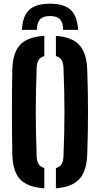

<svg xmlns="http://www.w3.org/2000/svg" viewBox="-20 -1000 535 1028"><path d="M217.3 8.1Q127.5 2.7 87.7 -40.1Q48 -83 45.9 -174.3Q44.9 -236.6 44.4 -292.2Q43.9 -347.7 43.9 -401Q43.9 -454.4 44.4 -509.7Q44.9 -565.1 45.9 -626.3Q48 -717.2 87.7 -760Q127.5 -802.7 217.3 -808.1V-699.5Q196.1 -694 186.4 -678.2Q176.7 -662.3 176.2 -632.7Q173.8 -571.9 172.7 -514.6Q171.6 -457.2 171.6 -401.3Q171.6 -345.3 172.7 -287.7Q173.8 -230.1 176.2 -167.9Q176.7 -138.2 186.4 -122.1Q196.1 -106 217.3 -100.5ZM279.3 8V-100.2Q300.7 -105.7 310.1 -121.8Q319.5 -138 320 -167.9Q322.4 -229.6 323.8 -287Q325.1 -344.3 325.1 -400.2Q325.1 -456.2 323.8 -513.8Q322.4 -571.4 320 -632.7Q319.5 -662.3 310.1 -678.3Q300.7 -694.3 279.3 -699.8V-808Q365.6 -801.9 404.9 -759Q444.1 -716.2 447.1 -626.3Q449.3 -564.7 450.3 -509.4Q451.2 -454 451.2 -400.5Q451.2 -346.9 450.3 -291.6Q449.3 -236.3 447.1 -174.3Q444.1 -83.9 404.9 -41.1Q365.6 1.7 279.3 8ZM247.7 -980.1Q323.2 -980.1 358.5 -947.2Q393.8 -914.2 398.1 -840H317.9Q317.8 -878.5 301.2 -896.3Q284.6 -914.2 247.7 -914.2Q210.4 -914.2 194.1 -896.1Q177.8 -878.1 177.6 -840H97.2Q101.2 -914.3 136.5 -947.2Q171.9 -980.1 247.7 -980.1Z"/></svg>

Font: Big Shoulders Stencil Text SC Thin
Style: Regular
Weight: 100
Designer: Patric King
Foundry: XO Type Co
Version: Version 2.001